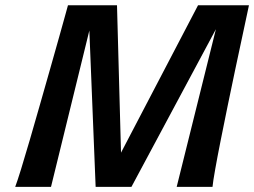

<svg xmlns="http://www.w3.org/2000/svg" viewBox="-20 -726 987 746"><path d="M450.2 -132.8 749.5 -705.6H868.7L490.7 0H351.6L323.2 -705.6H434.6ZM244.1 -705.6H366.2L331.1 -623.5L178.2 0H39.1Q46.9 -20.5 61.8 -68.6Q76.7 -116.7 95.5 -181.4Q114.3 -246.1 134.8 -317.9Q155.3 -389.6 174.8 -458.3Q194.3 -526.9 210 -582.8Q225.6 -638.7 234.9 -672.1Q244.1 -705.6 244.1 -705.6ZM805.7 0H666.5L822.8 -628.4L825.7 -705.6H947.3Q947.3 -705.6 940.2 -672.1Q933.1 -638.7 921.1 -582.8Q909.2 -526.9 894.5 -458.3Q879.9 -389.6 865.2 -317.9Q850.6 -246.1 837.6 -181.4Q824.7 -116.7 816.2 -68.6Q807.6 -20.5 805.7 0Z"/></svg>

Font: Andika
Style: Bold Italic
Weight: 700
Italic angle: -14°
Designer: Victor Gaultney, Annie Olsen, Julie Remington, Don Collingsworth, Eric Hays, Becca Hirsbrunner
Foundry: SIL International
Version: Version 6.101